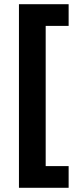

<svg xmlns="http://www.w3.org/2000/svg" viewBox="-20 -734 371 912"><path d="M306 158H70V-714H306V-611H197V55H306Z"/></svg>

Font: Noto Sans Vithkuqi
Style: Bold
Weight: 700
Version: Version 1.001; ttfautohint (v1.8.4.7-5d5b)